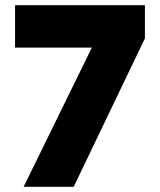

<svg xmlns="http://www.w3.org/2000/svg" viewBox="-20 -720 616 740"><path d="M71 0 334 -536.5H38V-700H538.5V-572L264 0Z"/></svg>

Font: Geologica Thin Cursive ExtraBold
Style: Regular
Weight: 800
Version: Version 1.010;gftools[0.9.28]